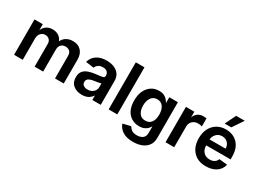

<svg xmlns="http://www.w3.org/2000/svg" viewBox="-54 -1577 3445 2590"><g transform="rotate(30 1668.5 -281.5)"><path d="M192 -548V-456H193Q210 -501 250 -528Q289 -555 346 -555Q402 -555 441 -528Q481 -501 496 -456Q514 -499 558 -528Q602 -555 663 -555Q740 -555 788 -507Q837 -458 837 -366V3H701V-346Q701 -396 675 -419Q649 -441 611 -441Q566 -441 541 -413Q516 -387 516 -340V3H383V-352Q383 -393 358 -417Q334 -441 295 -441Q254 -441 227 -411Q198 -380 198 -332V3H63V-548Z M988 -29Q935 -71 935 -153Q935 -216 965 -250Q995 -285 1044 -300Q1090 -316 1145 -322Q1212 -329 1247 -336Q1277 -342 1277 -368V-370Q1277 -409 1254 -430Q1232 -451 1188 -451Q1140 -451 1116 -431Q1089 -412 1079 -382L952 -400Q975 -478 1037 -517Q1098 -555 1187 -555Q1227 -555 1267 -546Q1304 -538 1339 -515Q1373 -492 1393 -456Q1413 -419 1413 -365V3H1282V-72H1284Q1266 -39 1227 -12Q1186 14 1121 14Q1041 14 988 -29ZM1244 -119Q1277 -151 1277 -196V-253Q1275 -251 1252 -245Q1222 -239 1205 -237Q1181 -233 1164 -231Q1122 -225 1094 -208Q1066 -190 1066 -155Q1066 -120 1091 -104Q1115 -86 1154 -86Q1211 -86 1244 -119Z M1536 3V-730H1671V3Z M1872 178Q1812 138 1792 76L1914 47Q1929 75 1955 94Q1983 116 2039 116Q2093 116 2128 90Q2162 65 2162 5V-95Q2154 -80 2133 -55Q2113 -33 2082 -20Q2051 -5 2002 -5Q1938 -5 1887 -35Q1836 -64 1804 -125Q1774 -185 1774 -275Q1774 -366 1804 -427Q1836 -491 1887 -523Q1936 -555 2003 -555Q2053 -555 2084 -539Q2117 -522 2134 -499Q2152 -479 2162 -458H2163V-548H2297V9Q2297 80 2263 126Q2228 173 2170 196Q2110 219 2037 219Q1933 219 1872 178ZM2130 -155Q2163 -197 2163 -275Q2163 -351 2131 -398Q2098 -444 2038 -444Q1977 -444 1944 -396Q1912 -349 1912 -275Q1912 -201 1945 -156Q1976 -112 2038 -112Q2099 -112 2130 -155Z M2553 -548V-457Q2566 -501 2604 -530Q2642 -556 2690 -556Q2705 -556 2714 -555Q2728 -555 2740 -552V-427Q2730 -430 2710 -434Q2686 -436 2676 -436Q2626 -436 2591 -404Q2557 -371 2557 -321V3H2422V-548Z M2908 -21Q2848 -57 2815 -120Q2783 -184 2783 -270Q2783 -353 2815 -419Q2849 -484 2907 -519Q2966 -555 3045 -555Q3114 -555 3171 -526Q3229 -495 3263 -435Q3298 -373 3298 -277V-235H2918Q2918 -170 2956 -130Q2992 -92 3053 -92Q3095 -92 3123 -110Q3152 -126 3166 -163L3293 -149Q3275 -73 3212 -30Q3148 13 3052 13Q2967 13 2908 -21ZM3167 -327Q3167 -380 3134 -414Q3100 -450 3047 -450Q2991 -450 2956 -413Q2921 -377 2918 -327ZM3203 -782 3090 -614H2987L3069 -782Z"/></g></svg>

Font: Sinter Bold
Style: Regular
Weight: 700
Foundry: Adobe & rsms
Version: Version 1.000